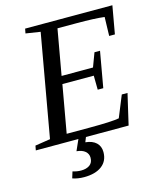

<svg xmlns="http://www.w3.org/2000/svg" viewBox="-138 -745 874 1044"><g transform="rotate(-15 299.5 -223.5)"><path d="M341.3 103.5Q341.3 153.3 305.2 180.9Q269 208.5 205.1 208.5Q169.9 208.5 140.1 198.2L151.4 161.6Q174.8 169.4 198.7 169.4Q228.5 169.4 247.1 156Q265.6 142.6 265.6 114.7Q265.6 93.3 249 78.9Q232.4 64.5 200.7 61.5L228 0H-11.7L-6.8 -25.9L78.6 -39.1L180.7 -616.2L98.6 -628.9L103.5 -654.8H594.7L566.9 -498H534.7L537.6 -604Q484.4 -610.8 380.9 -610.8H273.9L228.5 -355H405.3L434.6 -433.1H465.8L430.2 -231.9H398.9L397.9 -311H221.2L173.8 -43.9H302.7Q427.7 -43.9 469.2 -51.8L518.6 -172.9H550.8L510.7 0H270.5L259.8 26.9Q299.3 30.8 320.3 50.8Q341.3 70.8 341.3 103.5Z"/></g></svg>

Font: Liberation Serif
Style: Italic
Weight: 400
Italic angle: -16.333°
Designer: Steve Matteson
Foundry: Ascender Corporation
Version: Version 2.1.5